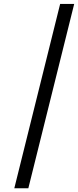

<svg xmlns="http://www.w3.org/2000/svg" viewBox="-20 -791 407 1002"><path d="M367.2 -770.5 127.9 191.4H54.7L293.9 -770.5Z"/></svg>

Font: Andika New Basic
Style: Italic
Weight: 400
Italic angle: -14°
Designer: Victor Gaultney, Annie Olsen, Julie Remington, Don Collingsworth, Eric Hays
Foundry: SIL International
Version: Version 5.500